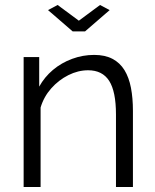

<svg xmlns="http://www.w3.org/2000/svg" viewBox="-20 -750 623 770"><path d="M513.1 0H445.1V-291.1Q445.1 -382.9 417.9 -425.6Q390.6 -468.2 333.3 -468.2Q293.2 -468.2 254.1 -448.6Q215.1 -429 185.4 -395.5Q155.7 -362.1 142.8 -318.8V0H74.8V-521.1H137.2V-402.6Q158.5 -441.1 192.3 -469.6Q226.2 -498.1 269 -513.9Q311.7 -529.8 357.7 -529.8Q401.2 -529.8 431.3 -513.9Q461.3 -498 479.3 -468.6Q497.2 -439.3 505.2 -397.8Q513.1 -356.4 513.1 -305.2ZM211.2 -730 296.2 -667 381.2 -730 419.8 -709.5 321.2 -624.2H271.3L172.6 -709.5Z"/></svg>

Font: Raleway Thin
Style: Regular
Weight: 100
Designer: Matt McInerney, Pablo Impallari, Rodrigo Fuenzalida
Foundry: Matt McInerney, Pablo Impallari, Rodrigo Fuenzalida
Version: Version 4.026